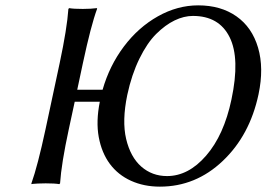

<svg xmlns="http://www.w3.org/2000/svg" viewBox="-20 -678 986 710"><path d="M693.4 -619.1Q660.2 -619.1 625.7 -602.5Q591.3 -585.9 557.6 -552.5Q523.9 -519 495.4 -460.7Q466.8 -402.3 450.7 -327.1Q430.7 -231 446.5 -164.1Q462.4 -97.2 502.4 -62Q542.5 -26.9 597.7 -26.9Q676.8 -26.9 742.2 -102.5Q808.1 -178.2 835.9 -310.1Q868.2 -461.9 829.1 -540.5Q790 -619.1 693.4 -619.1ZM200.7 -444.8Q228 -573.2 232.9 -645L235.8 -647.9Q252 -645 286.1 -645Q301.8 -645 314.9 -645.8Q328.1 -646.5 333.5 -647.5L338.9 -647.9V-645Q316.4 -584 286.6 -444.8L265.6 -346.2H359.4Q384.8 -435.1 438.2 -506.1Q491.7 -577.1 564 -617.7Q636.2 -658.2 712.9 -658.2Q796.4 -658.2 854.2 -617.7Q912.1 -577.1 934.3 -501.7Q956.5 -426.3 936 -329.1Q903.8 -177.7 803.7 -82.8Q703.6 12.2 571.3 12.2Q512.2 12.2 464.4 -9.5Q416.5 -31.2 386.2 -72Q356 -112.8 345.2 -170.9Q334.5 -229 349.1 -301.8H256.3L234.4 -200.2Q207 -73.2 202.1 0L199.2 2.9Q183.1 0 148.9 0Q133.3 0 120.1 0.7Q106.9 1.5 101.6 2L96.2 2.9V0Q119.1 -64 148.4 -200.2Z"/></svg>

Font: Linux Biolinum G
Style: Italic
Weight: 400
Italic angle: -12°
Designer: Philipp H. Poll
Foundry: Philipp H. Poll
Version: Version 0.5.1